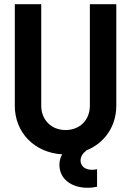

<svg xmlns="http://www.w3.org/2000/svg" viewBox="-20 -720 620 908"><path d="M530 -700H405V-220C405 -153 358 -105 290 -105C223 -105 175 -153 175 -220V-700H50V-220C50 -92 144 2 274 10C265 25 261 42 261 60C261 124 315 168 394 168C411 168 427 166 439 163V80C432 82 423 83 415 83C383 83 361 66 361 39C361 22 370 6 389 -9C474 -43 530 -122 530 -220Z"/></svg>

Font: CommitMono-dimboump
Style: Bold
Weight: 700
Monospace: yes
Designer: Eigil Nikolajsen
Foundry: Eigil Nikolajsen
Version: Version 1.143